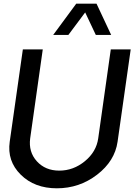

<svg xmlns="http://www.w3.org/2000/svg" viewBox="-20 -1020 749 1050"><path d="M397 -1000H507.8L587.9 -829.1H503.9L445.8 -952.1L354 -829.1H271ZM291 9.8Q168.9 9.8 93.5 -64.7Q18.1 -139.2 33.2 -245.1L105 -750H213.9L145 -263.2Q135.3 -189 181.6 -137.9Q228 -86.9 304.2 -86.9Q381.3 -86.9 444.1 -138.4Q506.8 -189.9 517.1 -263.2L585.9 -750H694.8L623 -245.1Q607.9 -139.2 511 -64.7Q414.1 9.8 291 9.8Z"/></svg>

Font: Oakes Grotesk
Style: Medium Italic
Weight: 500
Designer: Samuel Oakes
Foundry: Samuel Oakes
Version: Version 1.0 | wf-rip DC20170320